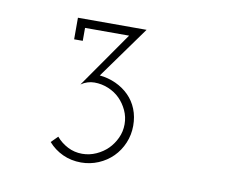

<svg xmlns="http://www.w3.org/2000/svg" viewBox="-48 -757 515 438"><g transform="rotate(10 209.5 -538.0)"><path d="M132 -551 222 -680H120V-650H100V-700H259L172 -579Q192 -577 209.5 -569Q227 -561 240 -548Q253 -535 260 -517.5Q267 -500 267 -479Q267 -458 259 -439Q251 -420 237 -406Q223 -392 204 -384Q185 -376 164 -376Q141 -376 121.5 -385Q102 -394 88 -410L103 -425Q114 -412 129.5 -404Q145 -396 163 -396Q180 -396 195.5 -403Q211 -410 222 -421Q233 -432 240 -447Q247 -462 247 -479Q247 -496 240 -511Q233 -526 222 -537Q211 -548 195.5 -554.5Q180 -561 163 -561Q155 -561 147 -558.5Q139 -556 132 -551Z"/></g></svg>

Font: Josefin Slab
Style: Regular
Weight: 400
Designer: Santiago Orozco
Foundry: Typemade
Version: Version 1.000